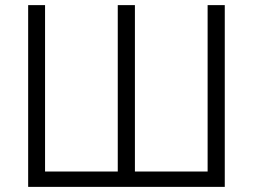

<svg xmlns="http://www.w3.org/2000/svg" viewBox="-20 -730 987 750"><path d="M90 0V-710H156V-60H440V-710H507V-60H791V-710H858V0Z"/></svg>

Font: Rising Sun Light
Style: Regular
Weight: 300
Designer: Matt McInerney, Pablo Impallari, Rodrigo Fuenzalida (Raleway font), Stephen Hutchings (Greek), Cristiano Sobral (main ch
Foundry: The Rising Sun Project Authors
Version: Version 4.327; ttfautohint (v1.8.4.7-5d5b-dirty)